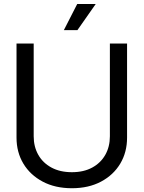

<svg xmlns="http://www.w3.org/2000/svg" viewBox="-20 -950 734 982"><path d="M542 -727.5H629.9V-246.1Q629.9 -171.4 595 -113Q560.1 -54.7 496.6 -21Q433.1 12.7 347.7 12.7Q262.2 12.7 198.5 -21Q134.8 -54.7 99.6 -113Q64.5 -171.4 64.5 -246.1V-727.5H152.3V-252.9Q152.3 -199.7 175.8 -158.2Q199.2 -116.7 243.2 -93Q287.1 -69.3 347.7 -69.3Q408.2 -69.3 451.7 -93Q495.1 -116.7 518.6 -158.2Q542 -199.7 542 -252.9ZM306.6 -795.9 375 -929.7H469.7L376 -795.9Z"/></svg>

Font: Inter Tight
Style: Regular
Weight: 400
Designer: Rasmus Andersson
Foundry: rsms
Version: Version 3.002